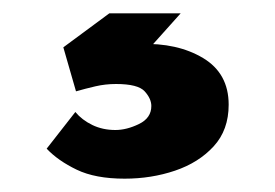

<svg xmlns="http://www.w3.org/2000/svg" viewBox="-20 -32 413 288"><path d="M93 136Q103 148 118.5 155.5Q134 163 153 163Q170 163 188.5 154Q207 145 207 127Q207 116 197 105Q187 94 154 94Q138 94 123 97.5Q108 101 94 105L75 39L144 -12H251L174 74L148 39Q159 37 169.5 36Q180 35 190 34Q246 32 284.5 55Q323 78 323 125Q323 163 300.5 187.5Q278 212 242.5 224Q207 236 167 236Q123 236 95 222.5Q67 209 50 191Z"/></svg>

Font: Josefin Sans Thin
Style: Bold
Weight: 700
Version: Version 2.000